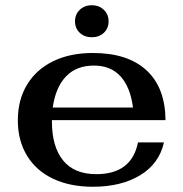

<svg xmlns="http://www.w3.org/2000/svg" viewBox="-20 -702 698 732"><path d="M506 -159H605Q587 -78 514.5 -34Q442 10 334 10Q247 10 182.5 -20.5Q118 -51 83 -108.5Q48 -166 48 -243Q48 -321 83 -379Q118 -437 182.5 -468.5Q247 -500 334 -500Q467 -500 538.5 -434Q610 -368 611 -244H178V-238Q178 -143 220.5 -90.5Q263 -38 347 -38Q482 -38 506 -159ZM181 -292H487Q477 -370 439.5 -411Q402 -452 338 -452Q271 -452 231.5 -410.5Q192 -369 181 -292ZM266 -621Q266 -647 284 -664.5Q302 -682 330 -682Q358 -682 376 -664.5Q394 -647 394 -621Q394 -594 376 -577Q358 -560 330 -560Q302 -560 284 -577Q266 -594 266 -621Z"/></svg>

Font: Fahkwang SemiBold
Style: Regular
Weight: 600
Designer: Suppakit Chalermlarp | Katatrad Co.,Ltd.
Foundry: Cadson Demak Co.,Ltd.
Version: Version 1.000; ttfautohint (v1.6)